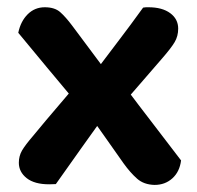

<svg xmlns="http://www.w3.org/2000/svg" viewBox="-20 -505 549 534"><path d="M212 -293.3 237.6 -296.4Q274 -344.8 308.3 -389.8Q342.7 -434.8 378 -483.8Q382.7 -484.8 386 -484.8Q389.3 -484.8 393 -484.8Q431.1 -484.8 453.4 -468.4Q475.6 -452 475.6 -425.4Q475.6 -404.5 465.8 -387.9Q456 -371.3 430.9 -342.5Q402.8 -309.7 374.2 -277Q345.7 -244.2 317.6 -211.8L275.8 -190.4Q240.7 -141.4 205.4 -91.9Q170 -42.4 135.3 7Q132.3 7 126.2 7.3Q120 7.6 116.7 7.6Q75.9 7.6 54.1 -9.6Q32.4 -26.9 32.4 -52.4Q32.4 -71 41.2 -86.3Q50 -101.5 72.9 -128.1Q106.9 -169.5 142.3 -210.7Q177.7 -251.9 212 -293.3ZM294 -282.8 325.9 -265.5Q364.9 -213.5 404.7 -161.9Q444.6 -110.4 483.6 -58.8Q479.6 -27.2 459.4 -9Q439.2 9.3 409.9 9.3Q380.1 8.6 361.2 -8.1Q342.2 -24.9 323.6 -50.8Q297.6 -87.5 270.7 -125.9Q243.8 -164.3 217.7 -200.7L193.4 -218.4Q151.4 -268.1 111.4 -316.5Q71.4 -364.8 30.8 -413.8Q37.4 -445.7 57 -465.3Q76.6 -484.8 104.5 -484.8Q132 -484.8 147.3 -471.4Q162.6 -457.9 180.5 -434Q207.9 -398 236.2 -359.4Q264.6 -320.8 294 -282.8Z"/></svg>

Font: Baloo Tammudu 2
Style: Regular
Weight: 400
Designer: Maithili Shingre, Omkar Shende and Ek Type
Foundry: Ek Type
Version: Version 1.700